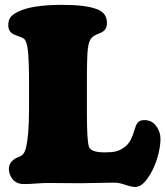

<svg xmlns="http://www.w3.org/2000/svg" viewBox="-20 -738 673 781"><path d="M175.8 6.3Q154.3 6.3 126.7 8.5Q99.1 10.7 78.1 10.7Q46.9 10.7 31.5 -8.8Q16.1 -28.3 16.1 -50.3Q16.1 -68.8 27.3 -81.1Q39.1 -93.8 56.2 -99.6Q77.1 -106.4 84 -130.9Q98.1 -182.6 98.1 -294.9V-400.4Q98.1 -488.8 93.8 -529.8Q89.4 -570.8 77.1 -580.6Q71.3 -585 56.4 -590.3Q41.5 -595.7 37.6 -597.2Q13.7 -608.4 13.7 -634.8Q13.7 -655.3 22 -667Q30.3 -678.7 53.7 -690.4Q109.4 -718.3 233.4 -718.3Q330.1 -718.3 375.5 -700.2Q415 -685.5 415 -644.5Q415 -627.9 407.5 -617.9Q399.9 -607.9 382.8 -601.6Q363.3 -594.7 354 -585.4Q341.8 -573.7 337.6 -542.2Q333.5 -510.7 333.5 -407.2V-278.8Q333.5 -168 341.3 -142.6Q348.6 -118.2 404.3 -118.2Q435.1 -118.2 451.2 -122.1Q467.3 -126 483.4 -137.2Q501.5 -149.4 511.2 -168.5Q521 -187.5 529.8 -217.3Q534.7 -234.9 543.2 -242.2Q551.8 -249.5 567.4 -249.5Q597.2 -249.5 615 -225.8Q632.8 -202.1 632.8 -173.3Q632.8 -137.2 618.7 -91.6Q604.5 -45.9 579.8 -11.7Q555.2 22.5 530.3 22.5Q514.6 22.5 489.3 13.7Q463.9 4.9 446.8 4.9Q415.5 4.9 372.1 6.1Q328.6 7.3 309.6 7.3Q278.3 7.3 236.6 6.8Q194.8 6.3 175.8 6.3Z"/></svg>

Font: Cooper* Black
Style: Regular
Weight: 900
Designer: Owen Earl
Foundry: indestructible type*
Version: Version 0.001